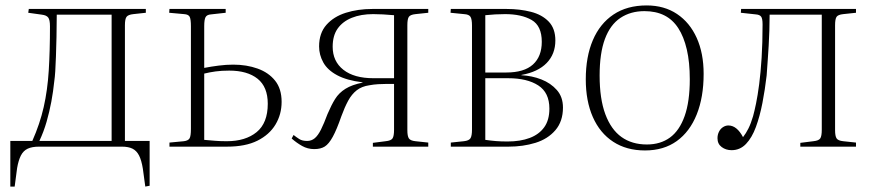

<svg xmlns="http://www.w3.org/2000/svg" viewBox="-20 -540 3213 707"><path d="M515 147 506 81Q501 50 492 32.5Q483 15 468 7.5Q453 0 429 0H124Q98 0 82 7.5Q66 15 57 32.5Q48 50 43 79L34 147H18V-21H99Q127 -84 141 -146Q155 -208 159.5 -280Q164 -352 164 -443Q164 -467 157.5 -475.5Q151 -484 134 -486L84 -493L86 -507H517V-493L471 -488Q452 -486 446 -478Q440 -470 440 -447V-21H531V144ZM125 -21H391V-486H189Q189 -442 188 -403Q187 -364 186 -332.5Q185 -301 183.5 -278Q182 -255 180 -242Q176 -203 169 -165.5Q162 -128 151.5 -91.5Q141 -55 125 -21Z M604 0V-15L657 -20Q673 -22 678 -30.5Q683 -39 683 -65V-443Q683 -469 678.5 -478Q674 -487 658 -488L603 -493L604 -507H811V-493L757 -487Q742 -486 737 -477Q732 -468 732 -444V-290Q758 -295 785.5 -298.5Q813 -302 839 -302Q888 -302 928.5 -287.5Q969 -273 993 -243Q1017 -213 1017 -165Q1017 -119 994.5 -81.5Q972 -44 928 -22Q884 0 816 0ZM815 -20Q884 -20 925 -53.5Q966 -87 966 -158Q966 -220 928.5 -250Q891 -280 824 -280Q796 -280 774 -277Q752 -274 732 -269V-25Q754 -23 773 -21.5Q792 -20 815 -20Z M1137 9Q1113 9 1092.5 -2.5Q1072 -14 1054 -30L1061 -43Q1071 -35 1082 -28Q1093 -21 1111 -21Q1127 -21 1139 -31Q1151 -41 1162 -63Q1173 -85 1186 -120Q1200 -153 1214 -175.5Q1228 -198 1252 -213Q1276 -228 1316 -236L1314 -237Q1257 -244 1221.5 -263Q1186 -282 1170.5 -310Q1155 -338 1155 -369Q1155 -418 1182 -448.5Q1209 -479 1253.5 -493Q1298 -507 1351 -507H1557V-493L1510 -488Q1491 -486 1485.5 -478Q1480 -470 1480 -447V-61Q1480 -39 1485.5 -30.5Q1491 -22 1510 -20L1557 -15V0H1353V-14L1400 -20Q1420 -22 1425.5 -30.5Q1431 -39 1431 -62V-231Q1420 -231 1404.5 -231Q1389 -231 1372.5 -230Q1356 -229 1340 -226Q1312 -222 1293.5 -207.5Q1275 -193 1262 -169Q1249 -145 1237 -112Q1220 -63 1205.5 -36.5Q1191 -10 1176 -0.5Q1161 9 1137 9ZM1355 -252H1431V-484Q1410 -486 1390 -487Q1370 -488 1354 -488Q1309 -488 1275.5 -474.5Q1242 -461 1223.5 -435Q1205 -409 1205 -368Q1205 -314 1244.5 -283Q1284 -252 1355 -252Z M1640 0V-15L1688 -20Q1707 -22 1712.5 -31Q1718 -40 1718 -63V-446Q1718 -469 1712.5 -478Q1707 -487 1689 -488L1639 -493L1640 -507H1846Q1894 -507 1935 -496.5Q1976 -486 2000.5 -460.5Q2025 -435 2025 -391Q2025 -341 1993 -308Q1961 -275 1900 -264V-263Q1939 -261 1973.5 -247.5Q2008 -234 2030.5 -208.5Q2053 -183 2053 -144Q2053 -93 2025 -60.5Q1997 -28 1951.5 -14Q1906 0 1853 0ZM1849 -19Q1896 -19 1930.5 -32Q1965 -45 1984 -71.5Q2003 -98 2003 -140Q2003 -199 1962 -225.5Q1921 -252 1851 -252H1767V-25Q1788 -22 1806.5 -20.5Q1825 -19 1849 -19ZM1767 -273H1844Q1910 -273 1942.5 -302.5Q1975 -332 1975 -386Q1975 -445 1937.5 -466.5Q1900 -488 1840 -488Q1822 -488 1803.5 -487Q1785 -486 1767 -484Z M2355 14Q2287 14 2238 -18Q2189 -50 2163 -109Q2137 -168 2137 -248Q2137 -331 2163 -392Q2189 -453 2239 -486.5Q2289 -520 2361 -520Q2426 -520 2473 -488.5Q2520 -457 2545.5 -400.5Q2571 -344 2571 -268Q2571 -182 2545.5 -118.5Q2520 -55 2472 -20.5Q2424 14 2355 14ZM2362 -8Q2412 -8 2447 -33.5Q2482 -59 2501 -112.5Q2520 -166 2520 -248Q2520 -311 2509 -358Q2498 -405 2477.5 -436.5Q2457 -468 2426 -483.5Q2395 -499 2353 -499Q2302 -499 2264.5 -474Q2227 -449 2207.5 -396.5Q2188 -344 2188 -262Q2188 -176 2209 -119.5Q2230 -63 2268.5 -35.5Q2307 -8 2362 -8Z M2674 13Q2653 13 2637.5 1.5Q2622 -10 2622 -31Q2622 -44 2627.5 -55Q2633 -66 2642.5 -72Q2652 -78 2662 -78Q2678 -78 2691.5 -67Q2705 -56 2716 -35Q2727 -49 2736 -67Q2745 -85 2753 -112Q2758 -130 2764 -159Q2770 -188 2775.5 -230Q2781 -272 2784.5 -327Q2788 -382 2788 -450Q2788 -472 2782.5 -479Q2777 -486 2763 -487L2708 -493L2709 -507H3132V-493L3085 -488Q3066 -486 3060.5 -478Q3055 -470 3055 -447V-61Q3055 -39 3060.5 -30.5Q3066 -22 3085 -20L3132 -15V0H2927V-14L2975 -20Q2995 -22 3000.5 -30.5Q3006 -39 3006 -62V-486H2814Q2814 -456 2813 -427.5Q2812 -399 2810.5 -372Q2809 -345 2807 -318Q2805 -291 2803 -262Q2797 -210 2787.5 -161Q2778 -112 2763.5 -72.5Q2749 -33 2727 -10Q2705 13 2674 13Z"/></svg>

Font: Literata 60pt ExtraLight
Style: Regular
Weight: 250
Designer: Latin by Veronika Burian and Jose Scaglione. Greek by Irene Vlachou. Cyrillic by Vera Evstafieva.
Foundry: TypeTogether
Version: Version 3.103;gftools[0.9.29]